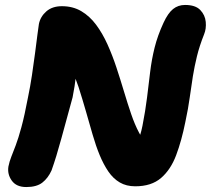

<svg xmlns="http://www.w3.org/2000/svg" viewBox="-20 -735 851 775"><path d="M86 20Q46 20 27.5 -6Q9 -32 14 -63Q18 -83 25.5 -102Q33 -121 43.5 -148.5Q54 -176 66.5 -222Q79 -268 93 -342Q102 -385 109 -431.5Q116 -478 121.5 -520.5Q127 -563 131 -594.5Q135 -626 137 -638Q143 -668 167 -689Q191 -710 230 -710Q274 -710 308 -690Q342 -670 368 -635Q394 -600 414 -555.5Q434 -511 450 -462.5Q466 -414 480.5 -365.5Q495 -317 509.5 -274.5Q524 -232 541 -200Q544 -195 546 -191Q551 -207 555 -227Q567 -288 573.5 -341Q580 -394 586 -444Q592 -494 604 -542.5Q616 -591 640 -643Q658 -682 678.5 -698.5Q699 -715 727 -715Q769 -715 788.5 -694.5Q808 -674 810.5 -646.5Q813 -619 804 -597Q785 -549 775 -508Q765 -467 758.5 -427Q752 -387 746 -342.5Q740 -298 728 -242Q713 -167 691 -108.5Q669 -50 630 -16.5Q591 17 526 17Q490 17 463.5 1.5Q437 -14 417.5 -42.5Q398 -71 382.5 -108.5Q367 -146 354 -191Q341 -236 327 -285Q313 -334 297 -384Q291 -400 285 -417Q283 -401 281 -387Q278 -367 273 -342Q248 -251 227.5 -175.5Q207 -100 188 -47Q174 -16 151 2Q128 20 86 20ZM476 -108 471 -106Q474 -107 476 -108Z"/></svg>

Font: Shantell Sans Light ExtraBold
Style: Italic
Weight: 800
Italic angle: -11°
Version: Version 1.008;[ac192a2d6]